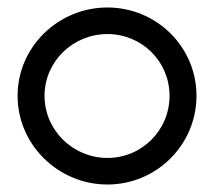

<svg xmlns="http://www.w3.org/2000/svg" viewBox="-20 -482 576 513"><path d="M99 -226C99 -318 175 -391 267 -391C359 -391 433 -318 433 -226C433 -134 359 -60 267 -60C175 -60 99 -134 99 -226ZM27 -226C27 -95 136 11 267 11C398 11 505 -95 505 -226C505 -357 398 -462 267 -462C136 -462 27 -357 27 -226Z"/></svg>

Font: Charger
Style: Regular
Weight: 400
Designer: Jasper
Foundry: Cannot Into Space Fonts
Version: Version 0.98